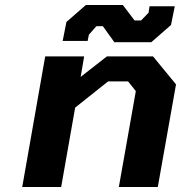

<svg xmlns="http://www.w3.org/2000/svg" viewBox="-20 -749 725 769"><path d="M438 -580 392 -644H366L336 -610L331 -585H231L246 -661L324 -729H472L519 -667H545L575 -698L579 -724H680L665 -649L586 -580ZM69 0 161 -523H317L303 -441L408 -523H593L685 -411L612 0H456L524 -384L493 -423H413L281 -318L225 0Z"/></svg>

Font: Tomorrow SemiBold
Style: Italic
Weight: 600
Italic angle: -10°
Designer: Tony de Marco, Monica Rizzolli
Foundry: Just in Type
Version: Version 2.002